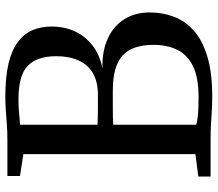

<svg xmlns="http://www.w3.org/2000/svg" viewBox="-67 -723 796 702"><g transform="rotate(-90 331.0 -372.0)"><path d="M118.5 -55.5V-684.5L38.5 -697V-743H172Q202.5 -743 228.2 -745Q254 -747 278.5 -748.8Q303 -750.5 328 -750.5Q400.5 -750.5 449.8 -738.8Q499 -727 528.8 -704.5Q558.5 -682 571.8 -651Q585 -620 585 -581Q585 -534 566.8 -495.2Q548.5 -456.5 514 -430.5Q479.5 -404.5 432 -395.5Q495 -397 541 -376Q587 -355 611.8 -315.5Q636.5 -276 636.5 -222.5Q636.5 -177 621.5 -136Q606.5 -95 571.8 -63Q537 -31 477.2 -12.5Q417.5 6 329 6Q302 6 278.8 4.5Q255.5 3 230 1.5Q204.5 0 169.5 0H36.5V-45ZM226 -413.5Q236.5 -413 251.2 -412.5Q266 -412 282 -412Q298 -412 312.2 -412Q326.5 -412 336 -412Q382.5 -412 413.8 -430Q445 -448 460.8 -482.2Q476.5 -516.5 476.5 -564Q476.5 -634 441.8 -668.2Q407 -702.5 318.5 -702.5Q299 -702.5 281.2 -701.2Q263.5 -700 249.2 -698.5Q235 -697 226 -697ZM226 -52.5Q237.5 -49 255.2 -47Q273 -45 292.2 -44.5Q311.5 -44 327.5 -44Q398 -44 439.8 -64.2Q481.5 -84.5 499.8 -121.8Q518 -159 518 -209Q518 -287 478.5 -322.2Q439 -357.5 352 -357.5Q339.5 -357.5 322 -357.5Q304.5 -357.5 286.2 -357.5Q268 -357.5 252.2 -357.2Q236.5 -357 226 -356Z"/></g></svg>

Font: Merriweather 36pt
Style: Regular
Weight: 400
Designer: Eben Sorkin
Foundry: Eben Sorkin
Version: Version 2.100